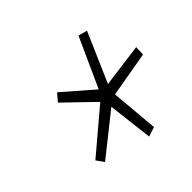

<svg xmlns="http://www.w3.org/2000/svg" viewBox="-78 -735 430 430"><g transform="rotate(-30 137.5 -519.5)"><path d="M81 -382 64 -396 139 -504 56 -550 66 -571 150 -530 171 -657H193L174 -530L270 -570L275 -548L176 -502L215 -395L195 -382L155 -482Z"/></g></svg>

Font: Georama SemiCondensed ExtraLight
Style: Italic
Weight: 200
Width: 4
Italic angle: -9°
Designer: Jean-Baptiste Levee
Foundry: Production Type
Version: Version 1.000